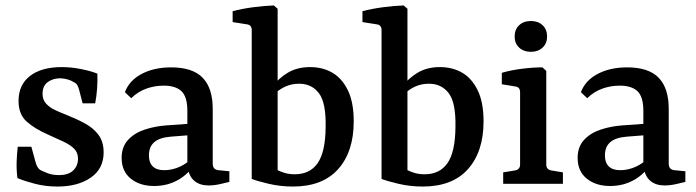

<svg xmlns="http://www.w3.org/2000/svg" viewBox="-20 -674 2551 704"><path d="M44 -21Q40 -51 41 -80.5Q42 -110 45 -136H95L110 -81Q115 -60 127 -51Q137 -46 154.5 -39Q172 -32 196 -32Q231 -32 248.5 -49Q266 -66 266 -92Q266 -114 252.5 -128Q239 -142 214 -154Q189 -166 155 -181Q107 -202 77.5 -228.5Q48 -255 48 -304Q48 -363 90 -395.5Q132 -428 207 -428Q240 -428 276 -421Q312 -414 337 -404Q338 -377 336 -349Q334 -321 329 -295H283L270 -345Q267 -356 263 -362.5Q259 -369 250 -373Q241 -379 229 -382.5Q217 -386 202 -387Q174 -387 155 -373Q136 -359 136 -330Q136 -308 149.5 -293.5Q163 -279 184 -269.5Q205 -260 228 -251Q263 -237 293 -220.5Q323 -204 341.5 -179Q360 -154 360 -115Q360 -55 312.5 -22.5Q265 10 191 10Q147 10 108.5 0Q70 -10 44 -21Z M545 8Q493 8 459.5 -19Q426 -46 426 -95Q426 -136 450 -161.5Q474 -187 511 -199Q548 -211 587 -214L684 -221V-179L607 -173Q566 -170 546 -153Q526 -136 526 -104Q526 -78 540 -64Q554 -50 582 -50Q612 -50 640 -63Q668 -76 684 -96L693 -74Q673 -37 633.5 -14.5Q594 8 545 8ZM438 -336Q454 -379 499.5 -403Q545 -427 608 -427Q686 -427 723 -389Q760 -351 760 -275V-74Q760 -52 781 -50L821 -46V-7Q809 -4 787 1Q765 6 745 6Q713 6 693 -10.5Q673 -27 667 -64V-267Q667 -319 645.5 -339.5Q624 -360 580 -360Q547 -360 516.5 -349Q486 -338 461 -314Z M903 -564Q903 -583 884 -585L833 -593V-633Q867 -642 908.5 -647.5Q950 -653 984 -654L998 -642V-50Q1010 -44 1025.5 -39.5Q1041 -35 1061 -35Q1116 -35 1144.5 -75.5Q1173 -116 1174 -207Q1176 -297 1149.5 -332Q1123 -367 1077 -367Q1049 -367 1026 -356.5Q1003 -346 984 -327L978 -355Q1001 -387 1035.5 -407.5Q1070 -428 1117 -428Q1163 -428 1198.5 -407.5Q1234 -387 1255.5 -343Q1277 -299 1277 -229Q1277 -118 1220 -54Q1163 10 1054 10Q1008 10 965.5 0Q923 -10 903 -18Z M1379 -564Q1379 -583 1360 -585L1309 -593V-633Q1343 -642 1384.5 -647.5Q1426 -653 1460 -654L1474 -642V-50Q1486 -44 1501.5 -39.5Q1517 -35 1537 -35Q1592 -35 1620.5 -75.5Q1649 -116 1650 -207Q1652 -297 1625.5 -332Q1599 -367 1553 -367Q1525 -367 1502 -356.5Q1479 -346 1460 -327L1454 -355Q1477 -387 1511.5 -407.5Q1546 -428 1593 -428Q1639 -428 1674.5 -407.5Q1710 -387 1731.5 -343Q1753 -299 1753 -229Q1753 -118 1696 -54Q1639 10 1530 10Q1484 10 1441.5 0Q1399 -10 1379 -18Z M1983 -71Q1983 -52 2002 -49L2044 -42V0H1825V-42L1868 -49Q1887 -52 1887 -71V-336Q1887 -355 1869 -357L1820 -365V-407Q1854 -417 1894.5 -422Q1935 -427 1969 -427L1983 -414ZM1986 -540Q1986 -515 1969.5 -499.5Q1953 -484 1927 -484Q1900 -484 1883.5 -499.5Q1867 -515 1867 -540Q1867 -566 1883.5 -581.5Q1900 -597 1927 -597Q1953 -597 1969.5 -581.5Q1986 -566 1986 -540Z M2217 8Q2165 8 2131.5 -19Q2098 -46 2098 -95Q2098 -136 2122 -161.5Q2146 -187 2183 -199Q2220 -211 2259 -214L2356 -221V-179L2279 -173Q2238 -170 2218 -153Q2198 -136 2198 -104Q2198 -78 2212 -64Q2226 -50 2254 -50Q2284 -50 2312 -63Q2340 -76 2356 -96L2365 -74Q2345 -37 2305.5 -14.5Q2266 8 2217 8ZM2110 -336Q2126 -379 2171.5 -403Q2217 -427 2280 -427Q2358 -427 2395 -389Q2432 -351 2432 -275V-74Q2432 -52 2453 -50L2493 -46V-7Q2481 -4 2459 1Q2437 6 2417 6Q2385 6 2365 -10.5Q2345 -27 2339 -64V-267Q2339 -319 2317.5 -339.5Q2296 -360 2252 -360Q2219 -360 2188.5 -349Q2158 -338 2133 -314Z"/></svg>

Font: Yrsa Medium
Style: Regular
Weight: 500
Designer: Anna Giedrys (Yrsa+Rasa design), David Brezina (Yrsa art-direction, Rasa art-direction, design)
Foundry: Rosetta Type Foundry
Version: Version 2.004